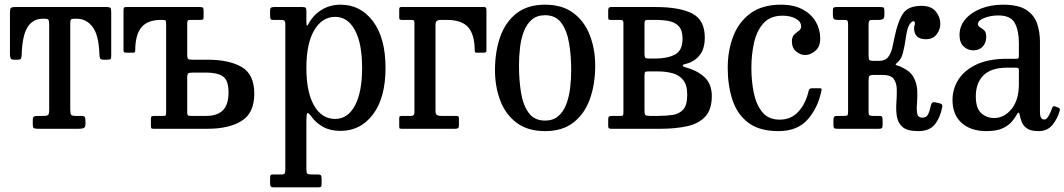

<svg xmlns="http://www.w3.org/2000/svg" viewBox="-20 -550 4546 820"><path d="M120 -20.5V-37.5Q120 -49.5 125 -52.2Q130 -55 141 -55H165.5Q181.5 -55 185.8 -59.5Q190 -64 190 -82.5V-447.5Q190 -462 186.5 -466Q183 -470 173 -470H162.5Q120.5 -470 97.8 -434.2Q75 -398.5 72.5 -315.5Q72 -304 69.2 -299.5Q66.5 -295 53.5 -295H39.5Q27 -295 24.8 -302.2Q22.5 -309.5 22.5 -320.5V-493.5Q22.5 -511 26 -515.5Q29.5 -520 46.5 -520H434Q448.5 -520 451.8 -515.8Q455 -511.5 455 -496.5V-310.5Q455 -299.5 451.2 -297.2Q447.5 -295 436 -295H424Q410 -295 407.5 -300.8Q405 -306.5 404.5 -318.5Q402 -400 375.5 -435Q349 -470 307.5 -470H295.5Q286 -470 283 -466Q280 -462 280 -448.5V-83.5Q280 -64.5 283.8 -59.8Q287.5 -55 302 -55H324Q339 -55 342 -50.5Q345 -46 345 -30.5V-21Q345 -6 337.2 -3Q329.5 0 316 0H143Q128.5 0 124.2 -3.2Q120 -6.5 120 -20.5Z M636 0Q628 0 626.2 -2.5Q624.5 -5 624.5 -13V-44Q624.5 -51.5 628.2 -53.2Q632 -55 638.5 -55H678.5Q686.5 -55 688 -58Q689.5 -61 689.5 -68.5V-448Q689.5 -457.5 687.8 -461.2Q686 -465 676.5 -465H667.5Q611.5 -465 585 -434.5Q558.5 -404 557.5 -337Q557.5 -330 556.2 -327.5Q555 -325 547.5 -325H521.5Q514.5 -325 511 -326.5Q507.5 -328 507.5 -335V-505.5Q507.5 -514 509.5 -517Q511.5 -520 519.5 -520H831.5Q841.5 -520 845.5 -518Q849.5 -516 849.5 -505V-479.5Q849.5 -469 847 -467Q844.5 -465 834 -465H792Q784 -465 781.8 -461.8Q779.5 -458.5 779.5 -450V-315Q779.5 -302.5 783 -298.8Q786.5 -295 799.5 -295H866Q958.5 -295 1012.2 -263.8Q1066 -232.5 1066 -150Q1066 -67.5 1012.2 -33.8Q958.5 0 866 0ZM861 -55Q908.5 -55 932.2 -79.2Q956 -103.5 956 -155Q956 -207 932.2 -223.5Q908.5 -240 861 -240H802.5Q788 -240 783.8 -236.2Q779.5 -232.5 779.5 -217V-73Q779.5 -61 781.8 -58Q784 -55 796 -55Z M1133.5 -485V-504Q1133.5 -515 1137.8 -517.5Q1142 -520 1152 -520H1270Q1281.5 -520 1285 -517.2Q1288.5 -514.5 1288.5 -503V-461Q1288.5 -442.5 1290.8 -441Q1293 -439.5 1297.5 -448Q1318 -486.5 1353.8 -508.2Q1389.5 -530 1434.5 -530Q1520 -530 1573.2 -458.8Q1626.5 -387.5 1626.5 -260Q1626.5 -132.5 1573.2 -61.8Q1520 9 1434.5 9Q1391.5 9 1360.5 -7.8Q1329.5 -24.5 1308.5 -54Q1296.5 -70 1292.5 -67Q1288.5 -64 1288.5 -24V172Q1288.5 187.5 1292.2 191.2Q1296 195 1309.5 195H1336Q1347 195 1350.2 198.5Q1353.5 202 1353.5 214V234.5Q1353.5 245.5 1351 247.8Q1348.5 250 1338 250H1149Q1138.5 250 1136 245.8Q1133.5 241.5 1133.5 232V212Q1133.5 202 1135.5 198.5Q1137.5 195 1147 195H1181.5Q1193.5 195 1196 190.5Q1198.5 186 1198.5 172V-446Q1198.5 -459 1194 -462Q1189.5 -465 1181 -465H1146Q1137.5 -465 1135.5 -469.5Q1133.5 -474 1133.5 -485ZM1288.5 -260Q1288.5 -156 1321.5 -99Q1354.5 -42 1411.5 -42Q1465 -42 1495.8 -99Q1526.5 -156 1526.5 -260Q1526.5 -364.5 1495.8 -421.2Q1465 -478 1411.5 -478Q1356 -478 1322.2 -421.2Q1288.5 -364.5 1288.5 -260Z M1735.5 -465H1697Q1690 -465 1687.5 -466.8Q1685 -468.5 1685 -476V-510.5Q1685 -520 1692.5 -520H2045.5Q2053.5 -520 2055.5 -517Q2057.5 -514 2057.5 -505.5V-335Q2057.5 -328 2054 -326.5Q2050.5 -325 2043.5 -325H2017.5Q2010 -325 2008.8 -327.5Q2007.5 -330 2007.5 -337Q2006.5 -404 1978.8 -434.5Q1951 -465 1887.5 -465H1862Q1840 -465 1840 -446.5V-75Q1840 -63 1845.8 -59Q1851.5 -55 1864 -55H1926Q1933 -55 1936.5 -53.5Q1940 -52 1940 -45V-15Q1940 -5.5 1936.2 -2.8Q1932.5 0 1923.5 0H1697.5Q1690 0 1687.5 -1.2Q1685 -2.5 1685 -10V-46Q1685 -52.5 1688.5 -53.8Q1692 -55 1698.5 -55H1736.5Q1750 -55 1750 -70V-450Q1750 -460 1747.8 -462.5Q1745.5 -465 1735.5 -465Z M2094 -250Q2094 -330 2116.5 -393.2Q2139 -456.5 2186.2 -493.2Q2233.5 -530 2308 -530Q2382 -530 2429.2 -494.2Q2476.5 -458.5 2499.2 -399.2Q2522 -340 2522 -270Q2522 -190 2499.2 -126.8Q2476.5 -63.5 2429.2 -26.8Q2382 10 2308 10Q2233.5 10 2186.2 -25.8Q2139 -61.5 2116.5 -120.8Q2094 -180 2094 -250ZM2196.5 -270Q2196.5 -208 2205.2 -154.5Q2214 -101 2238 -68Q2262 -35 2308 -35Q2342 -35 2364 -53.8Q2386 -72.5 2398 -103.5Q2410 -134.5 2414.8 -172.8Q2419.5 -211 2419.5 -250Q2419.5 -312 2410.5 -365.5Q2401.5 -419 2377.5 -452Q2353.5 -485 2308 -485Q2273.5 -485 2251.5 -466.2Q2229.5 -447.5 2217.5 -416.5Q2205.5 -385.5 2201 -347.2Q2196.5 -309 2196.5 -270Z M2630.5 -465H2588Q2580.5 -465 2579 -467.2Q2577.5 -469.5 2577.5 -477V-507Q2577.5 -520 2589.5 -520H2780Q2882 -520 2936 -492.5Q2990 -465 2990 -390Q2990 -340 2966.8 -312.5Q2943.5 -285 2906.5 -276.5Q2895.5 -274 2896 -269.8Q2896.5 -265.5 2905.5 -263Q2959 -249 2989.5 -219.8Q3020 -190.5 3020 -140Q3020 -82.5 2992.2 -52.2Q2964.5 -22 2915 -11Q2865.5 0 2800 0H2593Q2584 0 2580.8 -2Q2577.5 -4 2577.5 -12V-40Q2577.5 -50 2581.2 -52.5Q2585 -55 2594 -55H2631Q2639 -55 2640.8 -58Q2642.5 -61 2642.5 -69V-453Q2642.5 -465 2630.5 -465ZM2732.5 -449V-322Q2732.5 -308.5 2735.2 -304.2Q2738 -300 2751.5 -300H2780Q2829.5 -300 2862.2 -316.8Q2895 -333.5 2895 -385Q2895 -419.5 2880 -436.8Q2865 -454 2839 -459.5Q2813 -465 2780 -465H2746.5Q2737.5 -465 2735 -461.8Q2732.5 -458.5 2732.5 -449ZM2732.5 -224V-77.5Q2732.5 -63 2736.2 -59Q2740 -55 2755.5 -55H2790Q2823 -55 2851.5 -59Q2880 -63 2897.5 -81.8Q2915 -100.5 2915 -145Q2915 -187 2897.5 -208.5Q2880 -230 2851.5 -237.5Q2823 -245 2790 -245H2751.5Q2736.5 -245 2734.5 -242Q2732.5 -239 2732.5 -224Z M3088 -260Q3088 -335 3112 -396.2Q3136 -457.5 3186.2 -493.8Q3236.5 -530 3314.5 -530Q3370.5 -530 3407.8 -510Q3445 -490 3464 -457.2Q3483 -424.5 3483 -386Q3483 -350 3461.8 -332.5Q3440.5 -315 3419 -315Q3398.5 -315 3380.2 -330.2Q3362 -345.5 3362 -373Q3362 -392.5 3371.8 -402Q3381.5 -411.5 3391.5 -418.5Q3401.5 -425.5 3401.5 -437Q3401.5 -457.5 3379 -470.2Q3356.5 -483 3322 -483Q3270 -483 3241 -451Q3212 -419 3200.5 -368Q3189 -317 3189 -260Q3189 -203 3199.5 -152.5Q3210 -102 3236.2 -70.5Q3262.5 -39 3309.5 -39Q3359.5 -39 3390.8 -74.2Q3422 -109.5 3434 -163.5Q3436 -173 3448 -173H3479Q3486.5 -173 3488 -171.5Q3489.5 -170 3488.5 -164Q3473.5 -89.5 3429.5 -39.8Q3385.5 10 3305 10Q3223 10 3175.5 -26.2Q3128 -62.5 3108 -123.8Q3088 -185 3088 -260Z M4004.5 -95Q3996.5 -49.5 3973.5 -19.8Q3950.5 10 3902 10Q3855.5 10 3835.2 -7.2Q3815 -24.5 3810.5 -52Q3806 -79.5 3808.2 -110Q3810.5 -140.5 3810 -168Q3809.5 -195.5 3797 -212.8Q3784.5 -230 3749.5 -230H3712.5Q3696 -230 3692.8 -225.2Q3689.5 -220.5 3689.5 -204V-72Q3689.5 -60.5 3693.2 -57.8Q3697 -55 3707 -55H3733Q3743.5 -55 3746.5 -51.8Q3749.5 -48.5 3749.5 -37.5V-15.5Q3749.5 -5.5 3746.2 -2.8Q3743 0 3733.5 0H3555Q3545.5 0 3542.5 -3.2Q3539.5 -6.5 3539.5 -16V-37.5Q3539.5 -49 3543.2 -52Q3547 -55 3557.5 -55H3585Q3597 -55 3599.5 -58Q3602 -61 3602 -74.5V-446Q3602 -458 3599.2 -461.5Q3596.5 -465 3586.5 -465H3556.5Q3545.5 -465 3541.2 -469.2Q3537 -473.5 3537 -487V-503Q3537 -513.5 3539.8 -516.8Q3542.5 -520 3553 -520H3739Q3750.5 -520 3753.8 -517.2Q3757 -514.5 3757 -503V-486Q3757 -472.5 3751 -468.8Q3745 -465 3735 -465H3708Q3696 -465 3692.8 -461.5Q3689.5 -458 3689.5 -441.5V-314Q3689.5 -298.5 3693 -294.2Q3696.5 -290 3710.5 -290H3734.5Q3760.5 -290 3773 -306.2Q3785.5 -322.5 3791 -346.5Q3796.5 -370.5 3801 -393.5Q3815 -460.5 3837.2 -492.8Q3859.5 -525 3915.5 -525Q3957.5 -525 3976.8 -500.8Q3996 -476.5 3996 -448.5Q3996 -424 3980.2 -403.2Q3964.5 -382.5 3934.5 -382.5Q3908.5 -382.5 3896.2 -394.8Q3884 -407 3884 -428Q3884 -439.5 3885.8 -441Q3887.5 -442.5 3887.5 -450Q3887.5 -459.5 3879.5 -459.5Q3874.5 -459.5 3864.2 -445.2Q3854 -431 3847.5 -381Q3843 -350.5 3836 -323.2Q3829 -296 3811 -281.5Q3800 -273 3809.8 -271Q3819.5 -269 3833 -262Q3869 -245 3882.8 -218.2Q3896.5 -191.5 3897.5 -162Q3898.5 -132.5 3896.2 -106.5Q3894 -80.5 3897.5 -64Q3901 -47.5 3920.5 -47.5Q3936.5 -47.5 3943.8 -62Q3951 -76.5 3956.5 -102.5Q3959.5 -115.5 3972 -113.5L3992 -109Q4006.5 -106.5 4004.5 -95Z M4048 -123Q4048 -170 4073.2 -210Q4098.5 -250 4150.2 -274.5Q4202 -299 4282 -299H4318.5Q4327 -299 4329.2 -301Q4331.5 -303 4331.5 -312V-367Q4331.5 -417.5 4314.5 -450.8Q4297.5 -484 4243.5 -484Q4210.5 -484 4183.5 -473.2Q4156.5 -462.5 4156.5 -447.5Q4156.5 -438.5 4165.2 -433.8Q4174 -429 4183 -420.8Q4192 -412.5 4192 -393Q4192 -367.5 4177.2 -351.2Q4162.5 -335 4137 -335Q4113.5 -335 4095.8 -351.2Q4078 -367.5 4078 -400.5Q4078 -439 4103.2 -468.2Q4128.5 -497.5 4170.8 -513.8Q4213 -530 4263.5 -530Q4329.5 -530 4363.5 -507.5Q4397.5 -485 4409.5 -448.8Q4421.5 -412.5 4421.5 -372V-71Q4421.5 -39.5 4440 -39.5Q4449.5 -39.5 4458 -54Q4466.5 -68.5 4474 -89.5Q4476.5 -98.5 4486.5 -95.5L4501.5 -89.5Q4508 -87 4506 -77.5Q4497 -44 4475.2 -17Q4453.5 10 4416 10H4415.5Q4381.5 10 4365 -2.2Q4348.5 -14.5 4342.8 -31Q4337 -47.5 4335 -59.5Q4331.5 -78 4321.5 -59Q4315.5 -48 4302.2 -31.5Q4289 -15 4263 -2.5Q4237 10 4193 10Q4126 10 4087 -25Q4048 -60 4048 -123ZM4147.5 -138Q4147.5 -88 4170.5 -67Q4193.5 -46 4225.5 -46Q4269 -46 4300.2 -84.5Q4331.5 -123 4331.5 -191V-251Q4331.5 -261 4321.5 -261H4282Q4213.5 -261 4180.5 -228.5Q4147.5 -196 4147.5 -138Z"/></svg>

Font: Besley* Narrow
Style: Regular
Weight: 400
Width: 4
Designer: Owen Earl
Foundry: indestructible type*
Version: Version 3.000; ttfautohint (v1.8.3)